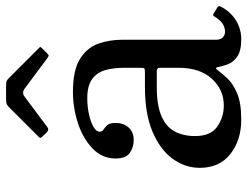

<svg xmlns="http://www.w3.org/2000/svg" viewBox="-109 -675 794 616"><g transform="rotate(-90 288.0 -367.0)"><path d="M57.5 -123Q57.5 -60 101.8 -25Q146 10 212.5 10Q265.5 10 296.5 -3.2Q327.5 -16.5 343.5 -33.5Q359.5 -50.5 367.5 -61.5Q374.5 -71 377.2 -71Q380 -71 381.5 -62Q383.5 -50 389.8 -33Q396 -16 414.2 -3Q432.5 10 470 10H470.5Q491 10 510.2 3Q529.5 -4 546.2 -18.5Q563 -33 574.5 -55Q577 -60 576.2 -62.2Q575.5 -64.5 571.5 -67L553.5 -78Q550 -81 547.2 -80Q544.5 -79 542 -74.5Q529 -54 517 -48Q505 -42 494.5 -42Q484 -42 476.2 -49Q468.5 -56 468.5 -71V-372Q468.5 -412.5 455.8 -448.8Q443 -485 406.8 -507.5Q370.5 -530 300.5 -530Q250 -530 201 -514Q152 -498 119.8 -467.2Q87.5 -436.5 87.5 -393Q87.5 -360 105.5 -347.5Q123.5 -335 146.5 -335Q172 -335 186.8 -351.2Q201.5 -367.5 201.5 -393Q201.5 -412.5 194.5 -420Q187.5 -427.5 180.5 -431.8Q173.5 -436 173.5 -445Q173.5 -455 189 -464Q204.5 -473 229 -478.5Q253.5 -484 280.5 -484Q320.5 -484 341.8 -468.8Q363 -453.5 370.8 -427Q378.5 -400.5 378.5 -367V-312Q378.5 -303 376.2 -301Q374 -299 365.5 -299H316.5Q230.5 -299 173 -274.5Q115.5 -250 86.5 -210Q57.5 -170 57.5 -123ZM159.5 -138Q159.5 -176.5 174.5 -204Q189.5 -231.5 224 -246.2Q258.5 -261 316.5 -261H368.5Q378.5 -261 378.5 -251V-191Q378.5 -123 343.5 -84.5Q308.5 -46 257.5 -46Q220 -46 189.8 -67Q159.5 -88 159.5 -138ZM170 -615Q179.5 -605.5 188 -612L286.5 -685.5Q298.5 -694.5 311.5 -685L409 -612.5Q415.5 -608 417.5 -607.8Q419.5 -607.5 425 -613L441.5 -629.5Q445.5 -633.5 445.2 -635Q445 -636.5 441 -640L345 -736Q340.5 -740.5 336.2 -742.5Q332 -744.5 322 -744.5H279.5Q268.5 -744.5 263.5 -743Q258.5 -741.5 253 -736L159 -642Q153.5 -636.5 153.5 -634.5Q153.5 -632.5 159 -627Z"/></g></svg>

Font: Besley
Style: Regular
Weight: 400
Designer: Owen Earl
Foundry: indestructible type*
Version: Version 4.000